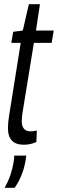

<svg xmlns="http://www.w3.org/2000/svg" viewBox="-20 -682 277 918"><path d="M156 -58 154 -3Q126 10 94 10Q18 10 18 -69Q18 -98 24 -132L79 -477H34L43 -530L89 -536L118 -662H171L152 -536H237L227 -477H142L87 -139Q86 -128 85 -119.5Q84 -111 84 -103Q84 -54 127 -54Q139 -54 156 -58ZM48 62H105Q105 73 102 88Q89 160 50 216H2Q21 182 30.5 152.5Q40 123 45 94Q48 78 48 62Z"/></svg>

Font: Georama ExtraCondensed
Style: Italic
Weight: 400
Width: 2
Italic angle: -9°
Designer: Jean-Baptiste Levee
Foundry: Production Type
Version: Version 1.000